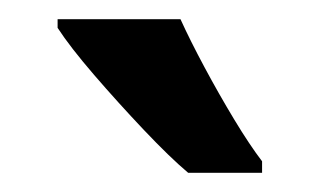

<svg xmlns="http://www.w3.org/2000/svg" viewBox="-20 -786 333 200"><path d="M168 -766Q178 -744 193 -716Q208 -688 224 -661.5Q240 -635 253 -618V-606H176Q157 -622 130 -650.5Q103 -679 78 -708Q53 -737 40 -757V-766Z"/></svg>

Font: Noto Sans Gurmukhi ExtraCondensed SemiBold
Style: Regular
Weight: 600
Width: 2
Designer: Jelle Bosma - Monotype Design Team
Foundry: Monotype Imaging Inc.
Version: Version 2.004; ttfautohint (v1.8.4.7-5d5b)